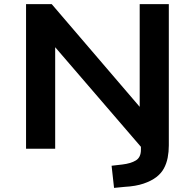

<svg xmlns="http://www.w3.org/2000/svg" viewBox="-20 -725 950 936"><path d="M536 191 524 83 576 77Q618 72 642.5 57Q667 42 667 5V-61L675 0L248 -496H249V0H107V-705H232L662 -203H661V-705H803V-16Q803 15 797.5 43.5Q792 72 779 96Q766 120 742 138.5Q718 157 680 170Q642 183 587 186Z"/></svg>

Font: Nunito Sans 7pt SemiExpanded
Style: Bold
Weight: 700
Width: 6
Designer: Vernon Adams
Foundry: Vernon Adams
Version: Version 3.101;gftools[0.9.27]